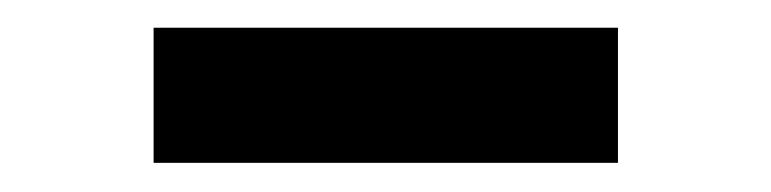

<svg xmlns="http://www.w3.org/2000/svg" viewBox="-20 -764 542 135"><path d="M414.5 -744.5V-649.5H88V-744.5Z"/></svg>

Font: Merriweather 36pt Black
Style: Regular
Weight: 900
Version: Version 2.100